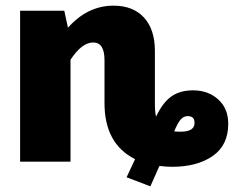

<svg xmlns="http://www.w3.org/2000/svg" viewBox="-20 -571 826 678"><path d="M662 -252Q715 -252 750.5 -220Q786 -188 786 -134Q786 -58 731 -20Q676 18 588 18Q566 18 543 15L511 87L427 55L457 -9Q349 -63 349 -207V-359Q349 -421 309 -421Q269 -421 229 -360V0H51V-533H207L220 -473Q289 -551 381 -551Q450 -551 488.5 -509Q527 -467 527 -391V-205Q527 -175 531 -159Q554 -208 584.5 -230Q615 -252 662 -252ZM618 -106Q667 -106 667 -137Q667 -161 643 -161Q629 -161 618.5 -149.5Q608 -138 595 -107Q602 -106 618 -106Z"/></svg>

Font: FiraGO ExtraBold
Style: Regular
Weight: 800
Designer: bBox Type
Foundry: bBox Type GmbH
Version: Version 1.001;PS 001.001;hotconv 1.0.88;makeotf.lib2.5.64775